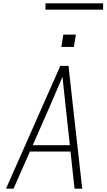

<svg xmlns="http://www.w3.org/2000/svg" viewBox="-20 -1129 640 1149"><path d="M16 0 341 -735H390L417 -490L472 0H426L402 -222H159L61 0ZM176 -260H398L373 -490Q368 -535 363.5 -579.5Q359 -624 354 -669Q335 -624 315.5 -579.5Q296 -535 277 -490ZM347 -848 359 -922H434L422 -848ZM252 -1071V-1109H597V-1071Z"/></svg>

Font: Iosevka SS04 XLt Ex
Style: Italic
Weight: 200
Width: 7
Italic angle: -9°
Monospace: yes
Designer: Belleve Invis
Foundry: Belleve Invis
Version: Version 19.0.0; ttfautohint (v1.8.4)